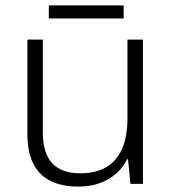

<svg xmlns="http://www.w3.org/2000/svg" viewBox="-20 -678 636 708"><path d="M507 -532V0H461L452 -91H449Q435 -62 409.5 -39Q384 -16 349 -3Q314 10 268 10Q207 10 165 -11.5Q123 -33 102 -76Q81 -119 81 -184V-532H138V-189Q138 -113 172.5 -76Q207 -39 275 -39Q334 -39 372.5 -62Q411 -85 430.5 -130Q450 -175 450 -242V-532ZM436 -658V-610H160V-658Z"/></svg>

Font: Noto Sans Hebrew Light
Style: Regular
Weight: 300
Designer: Monotype Design Team
Foundry: Monotype Imaging Inc.
Version: Version 2.003